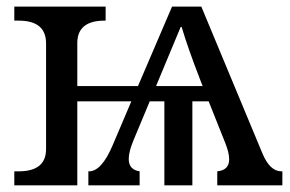

<svg xmlns="http://www.w3.org/2000/svg" viewBox="-20 -556 871 576"><path d="M473.1 -252H429.2L379.9 -133.8Q366.2 -100.6 366.2 -79.1Q366.2 -46.9 398.9 -42V0H245.1V-42H247.1Q284.7 -42 317.9 -120.1L374 -252H211.9V0H22.9V-42H36.1Q118.2 -42 118.2 -108.9V-425.8Q118.2 -494.1 36.1 -494.1H22.9V-536.1H296.9V-494.1H293.9Q211.9 -494.1 211.9 -426.8V-297.9H394L496.1 -536.1H584L767.1 -96.2Q789.6 -42 824.2 -42H827.1V0H631.8V-42Q667.5 -45.4 667.5 -78.1Q667.5 -97.7 655.8 -127L606 -252H557.1V0H473.1ZM448.2 -297.9H587.9L580.1 -317.9Q543.9 -411.1 524.9 -475.1H522Z"/></svg>

Font: Noto Serif
Style: Regular
Weight: 400
Designer: Monotype Design team
Foundry: Monotype Imaging Inc.
Version: Version 1.02